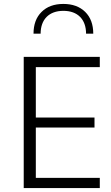

<svg xmlns="http://www.w3.org/2000/svg" viewBox="-20 -956 562 976"><path d="M302.2 -936C255.4 -936 218.3 -922.4 191.4 -895.5C164.1 -868.7 150.4 -831.5 150.4 -784.7H186.5C186.5 -857.4 229.5 -900.9 302.2 -900.9C375 -900.9 417.5 -857.4 417.5 -784.7H454.1C454.1 -831.5 440.4 -868.7 413.1 -895.5C385.7 -922.4 348.6 -936 302.2 -936ZM162.1 -51.8V-307.6H460.4V-358.4H162.1V-614.7H487.3V-667H100.6V0H487.3V-51.8Z"/></svg>

Font: Estedad Light
Style: Regular
Weight: 300
Designer: Amin Abedi
Version: Version 7.3